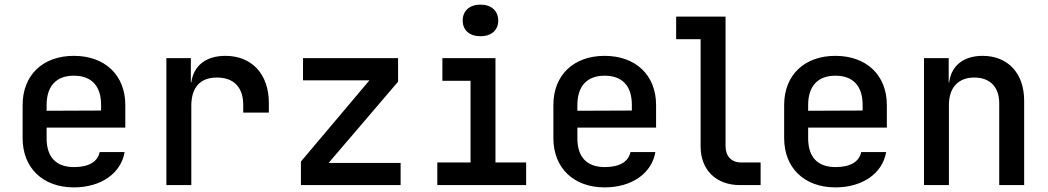

<svg xmlns="http://www.w3.org/2000/svg" viewBox="-20 -802 4540 832"><path d="M523 -347C523 -476 435 -560 300 -560C165 -560 78 -476 78 -347V-203C78 -75 165 10 300 10C417 10 504 -50 520 -143H412C403 -100 363 -78 301 -78C223 -78 182 -121 182 -203V-249H523ZM182 -347C182 -428 223 -474 300 -474C377 -474 418 -429 418 -348V-323L182 -322Z M957 -560C873 -560 819 -518 809 -445H807V-550H701V0H809V-343C809 -424 848 -466 920 -466C994 -466 1034 -423 1034 -347V-314H1145V-356C1145 -481 1071 -560 957 -560Z M1716 0V-96H1404L1705 -448V-550H1293V-454H1581L1284 -102V0Z M2062 -645C2109 -645 2139 -671 2139 -713C2139 -755 2109 -782 2062 -782C2015 -782 1985 -755 1985 -713C1985 -671 2015 -645 2062 -645ZM2260 0V-98H2127V-550H1897V-452H2019V-98H1875V0Z M2823 -347C2823 -476 2735 -560 2600 -560C2465 -560 2378 -476 2378 -347V-203C2378 -75 2465 10 2600 10C2717 10 2804 -50 2820 -143H2712C2703 -100 2663 -78 2601 -78C2523 -78 2482 -121 2482 -203V-249H2823ZM2482 -347C2482 -428 2523 -474 2600 -474C2677 -474 2718 -429 2718 -348V-323L2482 -322Z M3276 0V-98H3191C3150 -98 3124 -125 3124 -169V-730H2910V-632H3016V-167C3016 -66 3083 0 3186 0Z M3823 -347C3823 -476 3735 -560 3600 -560C3465 -560 3378 -476 3378 -347V-203C3378 -75 3465 10 3600 10C3717 10 3804 -50 3820 -143H3712C3703 -100 3663 -78 3601 -78C3523 -78 3482 -121 3482 -203V-249H3823ZM3482 -347C3482 -428 3523 -474 3600 -474C3677 -474 3718 -429 3718 -348V-323L3482 -322Z M4238 -560C4155 -560 4102 -517 4093 -445H4091V-550H3984V0H4092V-347C4092 -424 4134 -466 4202 -466C4269 -466 4310 -426 4310 -354V0H4418V-366C4418 -485 4347 -560 4238 -560Z"/></svg>

Font: Tekne LDO SemiBold
Style: Regular
Weight: 600
Monospace: yes
Designer: Alessio Laiso, Mario Rullo, Paolo Rosset
Foundry: Alessio Laiso
Version: Version 1.000;hotconv 1.0.109;makeotfexe 2.5.65596